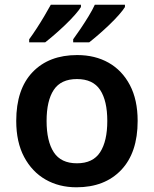

<svg xmlns="http://www.w3.org/2000/svg" viewBox="-20 -786 654 816"><path d="M565 -272Q565 -137 495 -63.5Q425 10 305 10Q231 10 173.5 -23Q116 -56 82.5 -119Q49 -182 49 -272Q49 -407 118.5 -479.5Q188 -552 308 -552Q384 -552 441.5 -519.5Q499 -487 532 -424.5Q565 -362 565 -272ZM178 -272Q178 -186 208.5 -139Q239 -92 307 -92Q375 -92 405.5 -139Q436 -186 436 -272Q436 -358 405.5 -404Q375 -450 307 -450Q239 -450 208.5 -404Q178 -358 178 -272ZM511 -756Q503 -743 485.5 -723Q468 -703 445 -681Q422 -659 399.5 -639.5Q377 -620 359 -606H291V-619Q305 -638 322.5 -664Q340 -690 356.5 -717Q373 -744 383 -766H511ZM324 -756Q316 -743 298.5 -723Q281 -703 258 -681Q235 -659 212.5 -639.5Q190 -620 172 -606H104V-619Q118 -638 135 -664Q152 -690 168 -717Q184 -744 196 -766H324Z"/></svg>

Font: Noto Sans Tangsa SemiBold
Style: Regular
Weight: 600
Version: Version 1.504